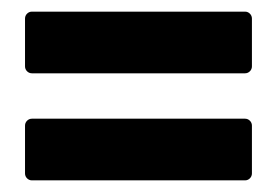

<svg xmlns="http://www.w3.org/2000/svg" viewBox="-20 -480 478 330"><path d="M23 -366V-448Q23 -453 26.5 -456.5Q30 -460 35 -460H401Q406 -460 409.5 -456.5Q413 -453 413 -448V-366Q413 -361 409.5 -357.5Q406 -354 401 -354H35Q30 -354 26.5 -357.5Q23 -361 23 -366ZM23 -182V-264Q23 -269 26.5 -272.5Q30 -276 35 -276H401Q406 -276 409.5 -272.5Q413 -269 413 -264V-182Q413 -177 409.5 -173.5Q406 -170 401 -170H35Q30 -170 26.5 -173.5Q23 -177 23 -182Z"/></svg>

Font: Barlow Condensed
Style: Bold
Weight: 700
Width: 3
Designer: Jeremy Tribby
Foundry: Tribby Type
Version: Version 1.500